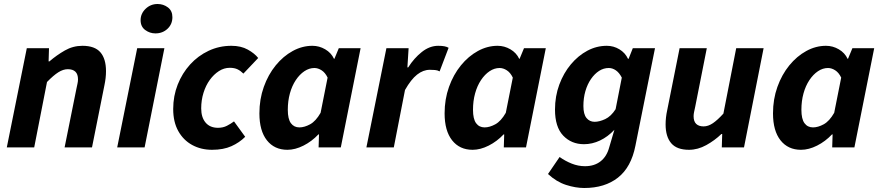

<svg xmlns="http://www.w3.org/2000/svg" viewBox="-20 -737 4406 960"><path d="M14 0 114 -496H225L223 -430H227Q263 -461 304 -484.5Q345 -508 392 -508Q454 -508 482 -475.5Q510 -443 510 -381Q510 -364 508 -346.5Q506 -329 502 -310L440 0H303L362 -293Q365 -308 367.5 -319Q370 -330 370 -340Q370 -366 357 -378.5Q344 -391 319 -391Q296 -391 271.5 -375.5Q247 -360 215 -327L151 0Z M566 0 666 -496H802L703 0ZM757 -570Q729 -570 706 -587Q683 -604 683 -636Q683 -669 708 -693Q733 -717 768 -717Q797 -717 819.5 -700Q842 -683 842 -651Q842 -616 817.5 -593Q793 -570 757 -570Z M1040 12Q985 12 941 -12Q897 -36 871.5 -81.5Q846 -127 846 -192Q846 -257 868.5 -314Q891 -371 930.5 -414.5Q970 -458 1023 -483Q1076 -508 1137 -508Q1185 -508 1219 -489Q1253 -470 1271 -447L1197 -369Q1183 -383 1167.5 -390.5Q1152 -398 1129 -398Q1100 -398 1074.5 -381.5Q1049 -365 1029 -337.5Q1009 -310 997.5 -273Q986 -236 986 -195Q986 -150 1008 -124Q1030 -98 1070 -98Q1095 -98 1114.5 -108Q1134 -118 1150 -130L1206 -53Q1177 -24 1137 -6Q1097 12 1040 12Z M1417 12Q1352 12 1314.5 -35.5Q1277 -83 1277 -170Q1277 -241 1299 -302.5Q1321 -364 1358.5 -410Q1396 -456 1443.5 -482Q1491 -508 1542 -508Q1576 -508 1606 -490.5Q1636 -473 1650 -443H1652L1674 -496H1783L1684 0H1573L1575 -65H1572Q1539 -30 1497.5 -9Q1456 12 1417 12ZM1477 -100Q1502 -100 1530.5 -115.5Q1559 -131 1583 -173L1618 -349Q1606 -374 1588 -385.5Q1570 -397 1552 -397Q1526 -397 1502 -381Q1478 -365 1459 -336.5Q1440 -308 1429.5 -270Q1419 -232 1419 -188Q1419 -142 1434.5 -121Q1450 -100 1477 -100Z M1812 0 1912 -496H2023L2017 -400H2021Q2050 -446 2089 -477Q2128 -508 2171 -508Q2190 -508 2202.5 -505.5Q2215 -503 2223 -498L2178 -380Q2168 -386 2154.5 -387Q2141 -388 2129 -388Q2096 -388 2065.5 -364Q2035 -340 2005 -287L1949 0Z M2343 12Q2278 12 2240.5 -35.5Q2203 -83 2203 -170Q2203 -241 2225 -302.5Q2247 -364 2284.5 -410Q2322 -456 2369.5 -482Q2417 -508 2468 -508Q2502 -508 2532 -490.5Q2562 -473 2576 -443H2578L2600 -496H2709L2610 0H2499L2501 -65H2498Q2465 -30 2423.5 -9Q2382 12 2343 12ZM2403 -100Q2428 -100 2456.5 -115.5Q2485 -131 2509 -173L2544 -349Q2532 -374 2514 -385.5Q2496 -397 2478 -397Q2452 -397 2428 -381Q2404 -365 2385 -336.5Q2366 -308 2355.5 -270Q2345 -232 2345 -188Q2345 -142 2360.5 -121Q2376 -100 2403 -100Z M2901 203Q2858 203 2810 187.5Q2762 172 2720 133L2778 48Q2806 68 2838.5 81Q2871 94 2905 94Q2952 94 2983 69.5Q3014 45 3026 0L3052 -88Q3019 -53 2980 -34.5Q2941 -16 2900 -16Q2837 -16 2796 -59Q2755 -102 2755 -189Q2755 -256 2776.5 -314Q2798 -372 2834.5 -415.5Q2871 -459 2917 -483.5Q2963 -508 3014 -508Q3048 -508 3077 -490.5Q3106 -473 3120 -443H3123L3144 -496H3255L3157 -8Q3136 99 3070 151Q3004 203 2901 203ZM2953 -128Q2977 -128 3006 -141.5Q3035 -155 3058 -191L3089 -349Q3076 -374 3059 -385.5Q3042 -397 3024 -397Q2998 -397 2975.5 -382.5Q2953 -368 2935 -342Q2917 -316 2907 -281.5Q2897 -247 2897 -207Q2897 -166 2912.5 -147Q2928 -128 2953 -128Z M3425 12Q3364 12 3336 -21Q3308 -54 3308 -115Q3308 -132 3310 -150Q3312 -168 3316 -186L3378 -496H3514L3456 -203Q3453 -189 3450.5 -177.5Q3448 -166 3448 -156Q3448 -130 3461 -117.5Q3474 -105 3498 -105Q3521 -105 3544.5 -121Q3568 -137 3597 -169L3661 -496H3798L3700 0H3589L3591 -67H3587Q3554 -35 3511.5 -11.5Q3469 12 3425 12Z M3985 12Q3920 12 3882.5 -35.5Q3845 -83 3845 -170Q3845 -241 3867 -302.5Q3889 -364 3926.5 -410Q3964 -456 4011.5 -482Q4059 -508 4110 -508Q4144 -508 4174 -490.5Q4204 -473 4218 -443H4220L4242 -496H4351L4252 0H4141L4143 -65H4140Q4107 -30 4065.5 -9Q4024 12 3985 12ZM4045 -100Q4070 -100 4098.5 -115.5Q4127 -131 4151 -173L4186 -349Q4174 -374 4156 -385.5Q4138 -397 4120 -397Q4094 -397 4070 -381Q4046 -365 4027 -336.5Q4008 -308 3997.5 -270Q3987 -232 3987 -188Q3987 -142 4002.5 -121Q4018 -100 4045 -100Z"/></svg>

Font: Source Sans 3 ExtraLight
Style: Bold Italic
Weight: 700
Italic angle: -11°
Version: Version 3.052;hotconv 1.1.0;makeotfexe 2.6.0